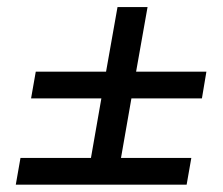

<svg xmlns="http://www.w3.org/2000/svg" viewBox="-20 -618 626 540"><path d="M67.4 -341.3 80.6 -416.5H278.3L310.5 -598.1H395L362.8 -416.5H560.5L547.9 -341.3H349.6L320.3 -173.8H518.1L504.9 -98.6H24.4L37.6 -173.8H235.8L265.1 -341.3Z"/></svg>

Font: Cascadia Code NF SemiLight
Style: Italic
Weight: 350
Italic angle: -10°
Monospace: yes
Designer: Aaron Bell
Foundry: Saja Typeworks
Version: Version 2404.023; ttfautohint (v1.8.4)